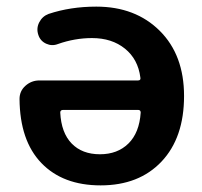

<svg xmlns="http://www.w3.org/2000/svg" viewBox="-20 -550 610 580"><path d="M171 -218Q162 -218 162 -210Q165 -149 196.5 -116.5Q228 -84 282 -84Q335 -84 368 -116.5Q401 -149 405 -210Q405 -218 397 -218ZM284 10Q170 10 105 -57.5Q40 -125 39 -251Q39 -275 57 -291Q75 -307 99 -307H397Q406 -307 404 -316Q397 -371 357.5 -403Q318 -435 258 -435Q206 -435 155 -417Q137 -410 119.5 -418Q102 -426 96 -444Q89 -464 98.5 -482.5Q108 -501 127 -508Q193 -530 271 -530Q389 -530 462.5 -457Q536 -384 536 -260Q536 -134 468 -62Q400 10 284 10Z"/></svg>

Font: Rounded Mplus 1c Bold
Style: Bold
Weight: 700
Version: Version 1.059.20150529